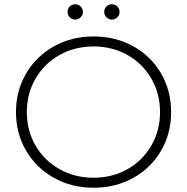

<svg xmlns="http://www.w3.org/2000/svg" viewBox="-20 -876 878 901"><path d="M419 5Q316 5 233 -41.5Q150 -88 102.5 -169Q55 -250 55 -350Q55 -450 102.5 -531Q150 -612 233 -658.5Q316 -705 419 -705Q522 -705 605 -659Q688 -613 735.5 -532Q783 -451 783 -350Q783 -249 735.5 -168Q688 -87 605 -41Q522 5 419 5ZM419 -42Q507 -42 578 -82Q649 -122 690 -192.5Q731 -263 731 -350Q731 -437 690 -507.5Q649 -578 578 -618Q507 -658 419 -658Q331 -658 259.5 -618Q188 -578 147 -507.5Q106 -437 106 -350Q106 -263 147 -192.5Q188 -122 259.5 -82Q331 -42 419 -42ZM333 -784Q318 -784 307.5 -794.5Q297 -805 297 -820Q297 -836 307.5 -846Q318 -856 333 -856Q348 -856 358.5 -845.5Q369 -835 369 -820Q369 -805 358 -794.5Q347 -784 333 -784ZM505 -784Q491 -784 480 -794.5Q469 -805 469 -820Q469 -835 479.5 -845.5Q490 -856 505 -856Q520 -856 530.5 -846Q541 -836 541 -820Q541 -805 530.5 -794.5Q520 -784 505 -784Z"/></svg>

Font: Hilab Light
Style: Regular
Weight: 300
Designer: Cristianderson Lima
Foundry: Cristianderson
Version: Version 1.0